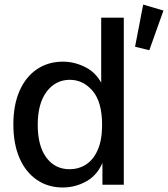

<svg xmlns="http://www.w3.org/2000/svg" viewBox="-20 -810 737 842"><path d="M254.9 12.2Q190.4 12.2 141.4 -21.5Q92.3 -55.2 65.4 -117.2Q38.6 -179.2 38.6 -264.2Q38.6 -349.6 65.7 -411.4Q92.8 -473.1 141.8 -506.3Q190.9 -539.6 255.9 -539.6Q309.1 -539.6 358.6 -513.2Q408.2 -486.8 434.6 -425.8L423.8 -422.4V-732.4H522.9V0H429.2V-108.9L431.6 -101.1Q408.7 -43.5 360.1 -15.6Q311.5 12.2 254.9 12.2ZM285.2 -67.9Q324.7 -67.9 356.9 -88.4Q389.2 -108.9 408.4 -152.1Q427.7 -195.3 427.7 -262.2Q427.7 -362.8 386.2 -411.4Q344.7 -460 286.1 -460Q224.1 -460 184.8 -408.4Q145.5 -356.9 145.5 -262.2Q145.5 -169.9 183.3 -118.9Q221.2 -67.9 285.2 -67.9ZM634.8 -589.8 572.3 -605 607.9 -790 696.8 -763.7Z"/></svg>

Font: Schibsted Grotesk Medium
Style: Regular
Weight: 500
Designer: Bakken & Baeck AS, Henrik Kongsvoll
Foundry: Schibsted ASA
Version: Version 1.100;gftools[0.9.25]